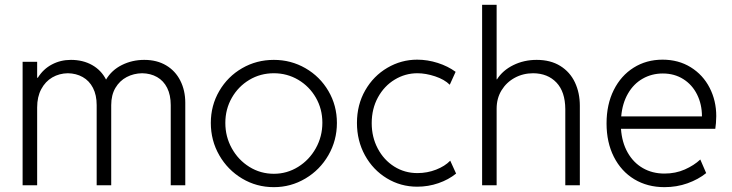

<svg xmlns="http://www.w3.org/2000/svg" viewBox="-20 -772 3049 800"><path d="M74.2 -514.6H134.8V-448.2H137.7Q160.2 -484.4 196.3 -503.4Q232.4 -522.5 275.4 -522.5Q325.7 -522.5 363.8 -501Q401.9 -479.5 421.9 -440.4Q445.3 -480 488 -501.2Q530.8 -522.5 581.1 -522.5Q633.8 -522.5 672.4 -499.5Q710.9 -476.6 731.4 -435.8Q752 -395 752 -343.8V0H691.4V-334Q691.4 -376 676.5 -405.8Q661.6 -435.5 634.5 -450.9Q607.4 -466.3 572.3 -466.8Q537.1 -466.3 507.8 -450.9Q478.5 -435.5 460.9 -405.8Q443.4 -376 443.4 -334V0H382.8V-334Q382.8 -376 367.4 -405.8Q352.1 -435.5 324.7 -450.9Q297.4 -466.3 262.7 -466.8Q227.1 -466.3 198 -449.5Q168.9 -432.6 151.9 -400.6Q134.8 -368.7 134.8 -324.2V0H74.2Z M858.4 -259.8Q858.4 -332.5 893.6 -392.8Q928.7 -453.1 988.8 -487.8Q1048.8 -522.5 1121.1 -522.5Q1192.4 -522.5 1252.7 -487.8Q1313 -453.1 1348.4 -392.8Q1383.8 -332.5 1383.8 -259.8Q1383.8 -187 1348.4 -125.5Q1313 -64 1252.4 -28.1Q1191.9 7.8 1121.1 7.8Q1048.8 7.8 988.8 -28.1Q928.7 -64 893.6 -125.2Q858.4 -186.5 858.4 -259.8ZM1323.2 -260.7Q1323.2 -317.9 1296.1 -365Q1269 -412.1 1222.7 -439.5Q1176.3 -466.8 1121.1 -466.8Q1064.9 -466.8 1018.8 -439.2Q972.7 -411.6 945.8 -364.3Q918.9 -316.9 918.9 -259.8Q918.9 -202.6 945.8 -154.1Q972.7 -105.5 1019 -76.7Q1065.4 -47.9 1121.1 -47.9Q1175.8 -47.9 1222.2 -76.7Q1268.6 -105.5 1295.9 -154.3Q1323.2 -203.1 1323.2 -260.7Z M1467.3 -259.8Q1467.3 -335.4 1501.7 -395.5Q1536.1 -455.6 1594 -489.5Q1651.9 -523.4 1718.3 -523.4Q1761.2 -523.4 1804 -509.8Q1846.7 -496.1 1878.4 -472.7L1854 -418.9Q1832 -440.9 1793 -453.9Q1753.9 -466.8 1719.2 -466.8Q1668.5 -466.8 1624.8 -440.4Q1581.1 -414.1 1554.9 -366.5Q1528.8 -318.8 1528.8 -258.8Q1528.8 -200.7 1554 -153.1Q1579.1 -105.5 1622.6 -78.1Q1666 -50.8 1719.2 -50.8Q1760.3 -50.8 1797.1 -65.2Q1834 -79.6 1856 -102.5L1880.4 -48.8Q1849.1 -23.4 1806.9 -8.8Q1764.6 5.9 1718.3 5.9Q1649.4 5.9 1591.8 -29.1Q1534.2 -64 1500.7 -124.8Q1467.3 -185.5 1467.3 -259.8Z M1988.8 -752H2049.3V-441.4H2050.8Q2074.7 -479 2118.9 -500.7Q2163.1 -522.5 2216.3 -522.5Q2273.9 -522.5 2314.5 -497.3Q2355 -472.2 2375.5 -428.7Q2396 -385.3 2396 -331.1V0H2335.4V-317.4Q2335 -389.6 2298.6 -428Q2262.2 -466.3 2201.7 -466.8Q2159.7 -466.8 2125 -448Q2090.3 -429.2 2069.8 -395.8Q2049.3 -362.3 2049.3 -319.3V0H1988.8Z M2507.3 -257.8Q2507.3 -336.9 2537.4 -397Q2567.4 -457 2620.4 -490.2Q2673.3 -523.4 2740.7 -523.4Q2807.1 -523.4 2858.2 -491.7Q2909.2 -460 2936.8 -406.2Q2964.4 -352.5 2964.4 -288.1Q2964.4 -274.4 2963.1 -259Q2961.9 -243.7 2960.4 -235.4H2567.4Q2571.3 -178.7 2595.2 -136.5Q2619.1 -94.2 2658.7 -71.5Q2698.2 -48.8 2748.5 -48.8Q2794.9 -48.8 2833.5 -65.9Q2872.1 -83 2897.9 -107.4L2922.4 -50.8Q2889.6 -24.4 2844.7 -8.3Q2799.8 7.8 2748.5 7.8Q2677.7 7.8 2623 -25.1Q2568.4 -58.1 2537.8 -118.4Q2507.3 -178.7 2507.3 -257.8ZM2904.8 -287.1Q2904.8 -337.4 2884.5 -378.2Q2864.3 -418.9 2827.1 -442.4Q2790 -465.8 2741.7 -465.8Q2695.8 -465.8 2658 -444.3Q2620.1 -422.9 2596.7 -382.3Q2573.2 -341.8 2568.4 -287.1Z"/></svg>

Font: Reddit Sans Chocolate Light
Style: Regular
Weight: 300
Designer: Stephen Hutchings
Foundry: Reddit
Version: Version 1.013